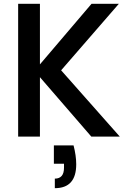

<svg xmlns="http://www.w3.org/2000/svg" viewBox="-20 -715 673 1005"><path d="M75 -695V0H189V-311L458 0H607L300 -347L602 -695H459L189 -378V-695ZM262 142H315V163C315 201 299 220 267 220V270C342 270 379 228 379 145C379 114 374 81 365 46H262Z"/></svg>

Font: Poppins Medium
Style: Regular
Weight: 500
Designer: Ninad Kale (Devanagari), Jonny Pinhorn (Latin)
Foundry: Indian Type Foundry
Version: 4.004